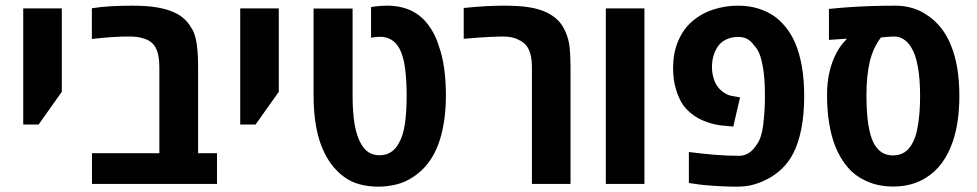

<svg xmlns="http://www.w3.org/2000/svg" viewBox="-20 -661 3511 690"><path d="M63.5 -213.4V-630.9H202.1V-331.1L118.7 -213.4Z M310.5 0V-110.4H552.7V-420.4Q552.7 -465.8 538.6 -491Q524.4 -516.1 491.7 -523.9Q482.4 -526.9 470.7 -528.3Q459 -529.8 446.8 -529.8Q414.1 -529.8 384.3 -527.8Q354.5 -525.9 310.1 -521V-631.3Q340.8 -636.2 376.5 -638.4Q412.1 -640.6 454.1 -640.6Q501 -640.6 533.7 -636Q566.4 -631.3 590.8 -622.6Q619.1 -612.3 637.2 -597.4Q655.3 -582.5 666.5 -562.5Q676.8 -548.3 682.4 -525.9Q688 -503.4 689.9 -476.8Q691.9 -450.2 691.9 -422.9V-110.4H759.8V0Z M843.3 -213.4V-630.9H981.9V-331.1L898.4 -213.4Z M1339.4 9.8Q1306.2 9.8 1274.9 2Q1243.7 -5.9 1219.2 -23.4Q1198.2 -38.1 1179.4 -60.1Q1160.6 -82 1145.5 -112.8Q1126 -152.3 1116.5 -203.4Q1106.9 -254.4 1106.9 -318.4V-630.4H1247.1V-318.8Q1247.1 -255.9 1254.6 -213.1Q1262.2 -170.4 1277.3 -144.5Q1290 -122.1 1306.6 -112.5Q1323.2 -103 1343.8 -103Q1367.2 -103 1384.8 -114.3Q1402.3 -125.5 1414.1 -147.9Q1428.7 -173.3 1435.1 -215.6Q1441.4 -257.8 1441.4 -318.4Q1441.4 -374.5 1435.5 -417.2Q1429.7 -460 1416 -485.4Q1403.8 -508.3 1385.7 -518.6Q1367.7 -528.8 1346.2 -528.8Q1338.9 -528.8 1331.5 -528.1Q1324.2 -527.3 1313.5 -525.4V-635.7Q1328.1 -638.2 1344.5 -639.4Q1360.8 -640.6 1374 -640.6Q1408.2 -640.6 1439.9 -630.1Q1471.7 -619.6 1497.6 -595.7Q1516.1 -578.6 1531.7 -553Q1547.4 -527.3 1557.1 -495.6Q1569.8 -460.4 1576.2 -415.3Q1582.5 -370.1 1582.5 -317.4Q1582.5 -266.1 1575.2 -220.7Q1567.9 -175.3 1554.7 -141.1Q1540 -102.1 1517.3 -73.2Q1494.6 -44.4 1466.8 -26.4Q1438.5 -6.8 1406 1.5Q1373.5 9.8 1339.4 9.8Z M1891.6 0V-420.4Q1891.6 -459 1880.4 -482.9Q1869.1 -506.8 1844.2 -517.6Q1833.5 -523.9 1818.6 -526.9Q1803.7 -529.8 1786.6 -529.8Q1769.5 -529.8 1745.1 -528.6Q1720.7 -527.3 1694.8 -525.6Q1668.9 -523.9 1646.5 -521.5V-632.3Q1688.5 -636.7 1724.6 -638.7Q1760.7 -640.6 1790 -640.6Q1845.7 -640.6 1880.9 -635Q1916 -629.4 1942.4 -617.2Q1967.3 -605.5 1984.1 -589.1Q2001 -572.8 2011.7 -547.9Q2023.9 -521.5 2027.1 -490.5Q2030.3 -459.5 2030.3 -419.9V0Z M2157.2 0V-630.9H2295.9V0Z M2626.5 9.8Q2599.6 9.8 2570.1 8.3Q2540.5 6.8 2515.1 4.4Q2489.7 2 2475.6 -0.5L2455.6 -3.4V-114.7Q2504.9 -108.4 2548.6 -104.7Q2592.3 -101.1 2636.2 -101.1Q2654.8 -101.1 2670.4 -110.8Q2686 -120.6 2696.8 -137.7Q2708 -151.4 2714.1 -171.1Q2720.2 -190.9 2722.7 -211.4Q2725.6 -236.3 2727.3 -260.7Q2729 -285.2 2729 -313Q2729 -349.1 2727.1 -376.2Q2725.1 -403.3 2720.2 -427.7Q2716.3 -449.7 2709 -468Q2701.7 -486.3 2689.9 -498Q2677.7 -515.1 2663.8 -521.7Q2649.9 -528.3 2633.8 -528.3Q2609.4 -528.3 2591.6 -520Q2573.7 -511.7 2563.5 -499Q2551.8 -484.4 2545.2 -463.9Q2538.6 -443.4 2538.6 -419.9Q2538.6 -399.4 2544.7 -379.2Q2550.8 -358.9 2561 -347.2Q2569.8 -335.9 2583.5 -326.9Q2597.2 -317.9 2615.2 -315.4L2639.6 -311L2615.2 -206.1L2585.4 -209Q2560.1 -210.4 2534.9 -217.8Q2509.8 -225.1 2490.7 -235.4Q2475.1 -243.7 2460.7 -255.9Q2446.3 -268.1 2435.5 -282.7Q2419.9 -305.2 2409.4 -339.4Q2398.9 -373.5 2398.9 -417Q2398.9 -468.8 2416 -510.7Q2433.1 -552.7 2463.4 -580.6Q2497.1 -611.3 2541.3 -626Q2585.4 -640.6 2631.3 -640.6Q2672.9 -640.6 2706.3 -629.9Q2739.7 -619.1 2764.2 -601.6Q2784.7 -586.9 2804.4 -562.5Q2824.2 -538.1 2837.9 -505.9Q2853 -471.2 2861.6 -422.9Q2870.1 -374.5 2870.1 -315.4Q2870.1 -249.5 2859.6 -197.3Q2849.1 -145 2830.6 -109.4Q2813.5 -76.7 2788.6 -53.5Q2763.7 -30.3 2737.8 -17.6Q2718.3 -6.8 2691.2 1.5Q2664.1 9.8 2626.5 9.8Z M3190.4 9.3Q3134.8 9.3 3092.8 -10.7Q3054.2 -27.8 3026.9 -59.3Q2999.5 -90.8 2981.9 -134.8Q2966.8 -173.3 2959.5 -220Q2952.1 -266.6 2952.1 -319.8Q2952.1 -364.3 2960.9 -402.1Q2969.7 -439.9 2985.4 -469.7Q3001 -499.5 3021.5 -519L3022 -522L2959 -517.6V-628.9Q2996.1 -632.8 3033 -635.3Q3069.8 -637.7 3110.1 -639.2Q3150.4 -640.6 3197.8 -640.6Q3231 -640.6 3260.3 -631.6Q3289.6 -622.6 3313.5 -605.5Q3339.8 -588.4 3361.8 -560.8Q3383.8 -533.2 3398.4 -495.6Q3412.6 -460.9 3420.2 -415.8Q3427.7 -370.6 3427.7 -315.9Q3427.7 -269.5 3421.9 -228.5Q3416 -187.5 3404.3 -152.8Q3389.6 -109.4 3365.5 -76.2Q3341.3 -43 3308.6 -22.9Q3258.8 9.3 3190.4 9.3ZM3189 -102.5Q3212.9 -102.5 3230.7 -113.8Q3248.5 -125 3260.3 -148.9Q3270 -167.5 3275.6 -193.1Q3281.2 -218.8 3283.9 -249.8Q3286.6 -280.8 3286.6 -314.5Q3286.6 -378.4 3278.3 -422.6Q3270 -466.8 3254.4 -491.2Q3242.7 -510.3 3227.1 -520Q3211.4 -529.8 3193.8 -529.8Q3180.2 -529.3 3168.9 -528.6Q3157.7 -527.8 3146 -526.4Q3117.7 -489.7 3105.7 -439.2Q3093.8 -388.7 3093.8 -319.8Q3093.8 -257.8 3100.3 -215.1Q3106.9 -172.4 3119.1 -148.4Q3130.9 -125.5 3147.9 -114Q3165 -102.5 3189 -102.5Z"/></svg>

Font: Open Sans SemiCondensed
Style: Bold
Weight: 700
Width: 4
Designer: Monotype Design Team
Foundry: Monotype Imaging Inc.
Version: Version 3.003